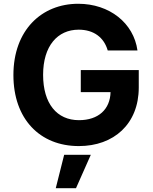

<svg xmlns="http://www.w3.org/2000/svg" viewBox="-20 -757 801 1008"><path d="M545.5 -492.2H701.7C681.8 -636 555 -737.2 390.6 -737.2C198.5 -737.2 50.4 -598.7 50.4 -362.9C50.4 -132.8 188.9 9.9 393.8 9.9C577.4 9.9 708.5 -106.2 708.5 -297.6V-389.2H404.1V-273.4H560.4C558.2 -183.2 496.8 -126.1 394.5 -126.1C279.1 -126.1 206.3 -212.4 206.3 -364.3C206.3 -515.6 282 -601.2 393.1 -601.2C472.3 -601.2 525.9 -560.4 545.5 -492.2ZM272.7 231.2H378.9L456.7 55.8H316.8Z"/></svg>

Font: Karasuma Gothic
Style: Bold
Weight: 700
Designer: Rasmus Andersson / Ryoko Nishizuka
Foundry: Genbu
Version: Version 1.00